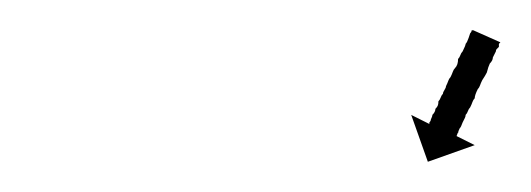

<svg xmlns="http://www.w3.org/2000/svg" viewBox="-20 -550 351 127"><path d="M310 -521Q310 -519 310 -519Q309 -518 308.5 -517.5Q308 -517 308 -516Q307 -514 306 -512Q306 -511 305.5 -510Q305 -509 304 -508Q303 -506 302 -502Q301 -500 299 -497Q298 -495 297.5 -493.5Q297 -492 296 -491Q294 -487 294 -485Q293 -484 292.5 -482.5Q292 -481 291 -479Q290 -478 289.5 -476.5Q289 -475 288 -474Q288 -473 287.5 -472Q287 -471 286 -469Q285 -466 284 -465Q283 -463 283 -462Q283 -463 282 -460Q282 -460 282 -460L294 -454L263 -443L252 -474L264 -468Q264 -469 264 -469Q265 -470 265 -471Q266 -473 266 -474Q267 -475 267.5 -476Q268 -477 268 -478Q269 -479 269.5 -480Q270 -481 270 -483Q271 -484 271.5 -485.5Q272 -487 273 -488Q273 -489 274 -490.5Q275 -492 275 -493Q276 -495 276.5 -496.5Q277 -498 278 -499Q279 -501 279.5 -502.5Q280 -504 281 -505Q282 -506 282.5 -507.5Q283 -509 283 -511Q284 -512 284.5 -513.5Q285 -515 286 -516Q288 -520 288 -521Q289 -522 290 -525Q290 -525 291 -528Q292 -529 292 -530Q293 -530 293 -530L311 -522Q311 -522 310 -521Z"/></svg>

Font: FRB American Cursive Just Arrows Black
Style: Bold Italic
Weight: 900
Italic angle: -25°
Version: Version 2.0;Modular Font Editor K font №1